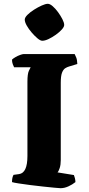

<svg xmlns="http://www.w3.org/2000/svg" viewBox="-20 -988 469 1008"><path d="M298 0Q291 0 266 -2.5Q241 -5 207 -8.5Q173 -12 138.5 -16.5Q104 -21 78 -25Q52 -29 43 -32Q43 -56 51 -70L80 -74Q124 -80 124 -169V-559Q124 -600 131.5 -616Q139 -632 141 -635H54Q51 -640 47 -651Q43 -662 43 -675Q49 -681 61 -688Q73 -695 85.5 -699.5Q98 -704 103 -704H372Q375 -698 380 -686.5Q385 -675 386 -652L343 -639Q332 -636 322 -629.5Q312 -623 305.5 -606Q299 -589 299 -553V-147Q299 -123 293.5 -106Q288 -89 282 -83L368 -69Q370 -65 373 -53.5Q376 -42 376 -32Q360 -19 339 -9.5Q318 0 298 0ZM202 -774Q192 -774 177 -786.5Q162 -799 146.5 -817Q131 -835 120.5 -853.5Q110 -872 110 -885Q110 -896 124 -910Q138 -924 158.5 -937Q179 -950 199 -959Q219 -968 231 -968Q242 -968 256.5 -955.5Q271 -943 284.5 -924.5Q298 -906 307.5 -887.5Q317 -869 317 -857Q317 -847 304.5 -833Q292 -819 273 -805.5Q254 -792 235 -783Q216 -774 202 -774Z"/></svg>

Font: Texturina Black
Style: Regular
Weight: 900
Designer: Guillermo Torres Carreño
Foundry: Omnibus-Type
Version: Version 1.002; ttfautohint (v1.8.3)